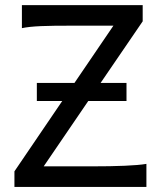

<svg xmlns="http://www.w3.org/2000/svg" viewBox="-20 -733 641 753"><path d="M124.5 -407.7V-336.9H224.1L36.6 -61V0H554.2V-90.3C515.1 -83.5 437.5 -80.6 341.8 -80.6H151.4L326.2 -336.9H476.1V-407.7H374.5L539.6 -649.4V-712.9H65.9V-622.6C105 -630.9 162.6 -632.3 258.8 -632.3H424.8L272 -407.7Z"/></svg>

Font: Andika
Style: Regular
Weight: 400
Designer: Victor Gaultney, Annie Olsen, Julie Remington, Don Collingsworth, Eric Hays
Foundry: SIL International
Version: Version 1.000